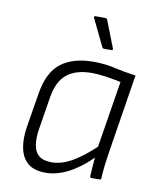

<svg xmlns="http://www.w3.org/2000/svg" viewBox="-80 -754 683 829"><g transform="rotate(10 261.5 -339.5)"><path d="M176 12Q127 12 99.5 -10Q72 -32 63 -73.5Q54 -115 63 -171L87 -317Q102 -414 155 -455Q208 -496 299 -496Q347 -496 390 -486Q433 -476 486 -469L430 -117Q425 -85 422 -58.5Q419 -32 418 -7Q418 0 411 0H376Q369 0 369 -7Q370 -26 371.5 -47Q373 -68 375 -89Q323 -38 273 -13Q223 12 176 12ZM194 -37Q235 -37 279 -61Q323 -85 380 -138L427 -430Q395 -437 361 -442Q327 -447 299 -447Q231 -447 191 -416Q151 -385 139 -312L116 -169Q106 -106 123 -71.5Q140 -37 194 -37ZM332 -559Q326 -559 323 -566L266 -684Q265 -687 266.5 -689Q268 -691 271 -691H315Q321 -691 324 -684L370 -566Q372 -559 364 -559Z"/></g></svg>

Font: Sofia Sans Light
Style: Italic
Weight: 300
Italic angle: -9°
Version: Version 4.100-B